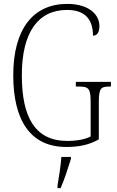

<svg xmlns="http://www.w3.org/2000/svg" viewBox="-20 -744 599 985"><path d="M320 10C389 10 439 -2 487 -29V-221C487 -291 498 -300 541 -300H549V-324H369V-300H384C434 -300 445 -291 445 -222V-44C418 -29 373 -21 325 -21C159 -21 92 -144 92 -358C92 -576 174 -693 324 -693C425 -693 457 -635 457 -561C477 -561 490 -576 490 -611C490 -666 440 -724 325 -724C151 -724 48 -596 48 -358C48 -128 135 10 320 10ZM275 208V221H291C309 181 331 113 344 71V61H295C291 111 283 160 275 208Z"/></svg>

Font: Noto Serif Georgian Condensed ExtraLight
Style: Regular
Weight: 200
Width: 3
Designer: Monotype Design Team, Akaki Razmadze
Foundry: Google LLC
Version: Version 2.003